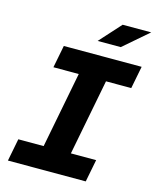

<svg xmlns="http://www.w3.org/2000/svg" viewBox="-135 -1029 906 1120"><g transform="rotate(15 318.0 -469.0)"><path d="M22.5 0H492.5L519 -135.5H366.5L455.5 -594.5H608L634.5 -730H164.5L138 -594.5H291L202 -135.5H49ZM347.5 -809.5 464 -938.5H636.5L487 -809.5Z"/></g></svg>

Font: Monaspace Neon ExtraBold
Style: Italic
Weight: 800
Italic angle: -11°
Designer: Riley Cran & the Lettermatic Team
Foundry: Lettermatic
Version: Version 1.200 (Monaspace Neon)